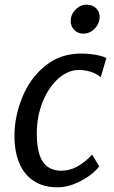

<svg xmlns="http://www.w3.org/2000/svg" viewBox="-20 -793 486 821"><path d="M226.8 8Q166.8 8 125.6 -18.4Q84.3 -44.8 63.1 -94.1Q41.8 -143.4 41.8 -211.9Q41.8 -294.6 75.4 -377.1Q108.7 -459 173.4 -511.5Q238.2 -564 326.1 -564Q345.9 -564 366.1 -561.9Q386.4 -559.8 404.4 -555.6Q422.3 -551.4 434.8 -544.9L410.8 -462.9Q399 -472.7 384.3 -479.7Q369.6 -486.6 352.6 -490.2Q335.5 -493.8 317.3 -493.8Q294.8 -493.8 273.2 -485Q251.6 -476.1 230.8 -458.2Q189.4 -422.3 163.4 -359.7Q137.4 -297.1 137.4 -222.8Q137.4 -138.9 163.5 -100.9Q189.6 -63 242.8 -63Q277.4 -63 308.8 -80Q340.3 -96.9 374.4 -131.5L404.1 -81.5Q389.7 -61.5 360.9 -40.8Q332.1 -20.1 296.7 -6.1Q261.3 8 226.8 8ZM335.5 -649.1Q313.9 -649.1 298.1 -664.7Q282.3 -680.3 282.3 -702.9Q282.3 -730.5 302.7 -751.7Q323 -772.9 349.8 -772.9Q374.7 -772.9 390.4 -758.3Q406 -743.6 406 -721.1Q406 -692.5 385.1 -670.8Q364.1 -649.1 335.5 -649.1Z"/></svg>

Font: Merriweather Sans Variable Regular
Style: Italic
Weight: 300
Italic angle: -8°
Designer: Eben Sorkin
Foundry: Eben Sorkin
Version: Version 2.001